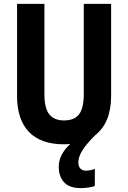

<svg xmlns="http://www.w3.org/2000/svg" viewBox="-20 -734 660 990"><path d="M384 103Q384 125 395 135.5Q406 146 423 146Q435 146 448.5 143Q462 140 469 137V225Q436 236 396 236Q339 236 311 206.5Q283 177 283 126Q283 93 298.5 63.5Q314 34 342 9Q326 10 309 10Q191 10 129.5 -53.5Q68 -117 68 -239V-714H209V-249Q209 -175 234.5 -144Q260 -113 310 -113Q363 -113 387.5 -144.5Q412 -176 412 -250V-714H553V-240Q553 -101 471 -37Q423 11 403.5 43.5Q384 76 384 103Z"/></svg>

Font: Noto Sans Condensed
Style: Bold
Weight: 700
Width: 3
Designer: Monotype Design Team
Foundry: Monotype Imaging Inc.
Version: Version 2.013; ttfautohint (v1.8.4.7-5d5b)